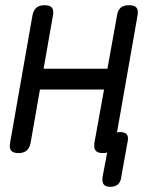

<svg xmlns="http://www.w3.org/2000/svg" viewBox="-20 -580 640 740"><path d="M51 10Q31 10 23 0.5Q15 -9 19 -30L105 -520Q109 -541 120.5 -550.5Q132 -560 152 -560Q172 -560 180 -550.5Q188 -541 184 -520L148 -315H394L431 -520Q434 -541 445.5 -550.5Q457 -560 477.5 -560Q498 -560 506 -550.5Q514 -541 510 -520L431 -70Q436 -71 442 -71Q461 -71 468.5 -62Q476 -53 472 -35L447 104Q445 122 434 131Q423 140 405 140Q387 140 380 131Q373 122 375 104L393 8Q385 10 377 10Q356 10 348.5 0.5Q341 -9 344 -30L381 -235H134L98 -30Q94 -9 82.5 0.5Q71 10 51 10Z"/></svg>

Font: Maple Mono NL Light
Style: Italic
Weight: 300
Italic angle: -10°
Monospace: yes
Designer: subframe7536
Version: Version 7.000